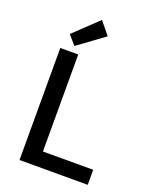

<svg xmlns="http://www.w3.org/2000/svg" viewBox="-168 -1022 895 1116"><g transform="rotate(20 280.0 -464.5)"><path d="M93 0V-693H204V-93H515V0ZM166 -732 117 -788 265 -929 329 -851Z"/></g></svg>

Font: Ubuntu Sans Mono Medium
Style: Regular
Weight: 500
Monospace: yes
Designer: Dalton Maag Ltd
Foundry: Dalton Maag Ltd
Version: Version 1.006